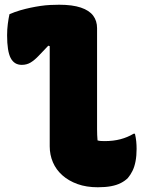

<svg xmlns="http://www.w3.org/2000/svg" viewBox="-20 -780 640 811"><path d="M20 -720Q43 -730 65.5 -736.5Q88 -743 109.5 -747.5Q131 -752 151.5 -755Q172 -758 192 -759Q212 -760 230 -760Q286 -760 321.5 -748Q357 -736 373.5 -714Q390 -692 390 -661Q390 -618 390 -575.5Q390 -533 390 -490.5Q390 -448 390 -405.5Q390 -363 390 -320.5Q390 -278 390 -235Q390 -222 390.5 -210Q391 -198 392 -187Q398 -185 406 -184.5Q414 -184 422 -184Q459 -184 489 -192Q519 -200 544 -215H550Q554 -198 555.5 -182.5Q557 -167 557 -151Q557 -122 552.5 -98.5Q548 -75 539.5 -58Q531 -41 520 -28Q508 -16 490.5 -7Q473 2 449 6.5Q425 11 393 11Q345 11 307.5 -2.5Q270 -16 243.5 -39.5Q217 -63 203.5 -94.5Q190 -126 190 -162Q190 -203 190 -245.5Q190 -288 190 -330.5Q190 -373 190 -416Q190 -459 190 -501.5Q190 -544 190 -585L184 -587Q161 -563 143.5 -544.5Q126 -526 109.5 -516Q93 -506 72 -506Q40 -506 25 -535Q10 -564 10 -631Q10 -656 13 -679Q16 -702 20 -720Z"/></svg>

Font: Recursive Monospace Casual Black
Style: Regular
Weight: 900
Version: Version 1.047